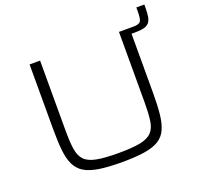

<svg xmlns="http://www.w3.org/2000/svg" viewBox="-136 -929 1110 1082"><g transform="rotate(-20 419.0 -388.0)"><path d="M651 -654V-688H737Q772 -688 781 -702Q790 -716 790 -757V-784H838V-763Q838 -731 834 -710Q830 -689 819 -676.5Q808 -664 788 -659Q768 -654 737 -654ZM416 8Q335 8 280.5 -0.5Q226 -9 193 -29Q160 -49 143 -84.5Q126 -120 120.5 -172.5Q115 -225 115 -299V-688H178V-268Q178 -200 184.5 -157Q191 -114 213.5 -90Q236 -66 284 -56.5Q332 -47 415 -47Q500 -47 547 -56.5Q594 -66 616.5 -90Q639 -114 645 -157Q651 -200 651 -268V-688H714V-299Q714 -225 708.5 -172.5Q703 -120 687 -84.5Q671 -49 638.5 -29Q606 -9 552 -0.5Q498 8 416 8Z"/></g></svg>

Font: Saira Expanded Light
Style: Regular
Weight: 300
Width: 7
Designer: Hector Gatti with collaboration of the Omnibus-Type team
Foundry: Omnibus-Type
Version: Version 1.101